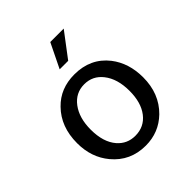

<svg xmlns="http://www.w3.org/2000/svg" viewBox="-185 -776 909 909"><g transform="rotate(-45 269.0 -321.5)"><path d="M270 12Q167 12 103 -65Q48 -131 48 -226Q48 -336 115 -404Q175 -466 269 -466Q377 -466 439 -387Q490 -321 490 -226Q490 -117 420 -48Q358 12 270 12ZM268 -56Q328 -56 363.5 -102Q399 -148 399 -226Q399 -307 361 -355Q326 -400 269 -400Q211 -400 175 -352Q139 -304 139 -226Q139 -142 179 -96Q214 -56 268 -56ZM387 -655 294 -532H237L297 -655Z"/></g></svg>

Font: TajawalTap Med
Style: Regular
Weight: 500
Designer: Boutros Fonts
Foundry: Created by Boutros International 2017
Version: Version 2.700